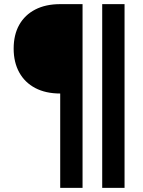

<svg xmlns="http://www.w3.org/2000/svg" viewBox="-20 -718 690 928"><path d="M271 190V-266Q201 -266 150.5 -292.5Q100 -319 73 -368Q46 -417 46 -483Q46 -550 73 -598Q100 -646 150.5 -672Q201 -698 271 -698H379V190ZM474 190V-698H582V190Z"/></svg>

Font: Azeret Mono Medium
Style: Regular
Weight: 500
Designer: Martin Vácha
Foundry: Displaay
Version: Version 1.002